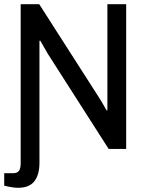

<svg xmlns="http://www.w3.org/2000/svg" viewBox="-21 -706 695 910"><path d="M65 184Q54 184 42 182.5Q30 181 18.5 178.5Q7 176 -1 174V115H40Q61 115 69 103.5Q77 92 77 68V-686H165L450 -241Q454 -235 460.5 -224Q467 -213 473.5 -201.5Q480 -190 484 -183H488Q488 -197 488 -212.5Q488 -228 488 -242V-686H577V0H494L205 -452Q199 -462 188 -481.5Q177 -501 170 -513H166Q166 -498 166 -482.5Q166 -467 166 -451V66Q166 92 160.5 113.5Q155 135 143.5 151Q132 167 112.5 175.5Q93 184 65 184Z"/></svg>

Font: Archivo SemiCondensed
Style: Regular
Weight: 400
Width: 4
Designer: Hector Gatti
Foundry: Omnibus-Type
Version: Version 2.001